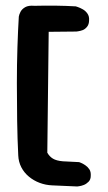

<svg xmlns="http://www.w3.org/2000/svg" viewBox="-20 -678 389 694"><path d="M168 -8Q145 -9 123.5 -17Q102 -25 84.5 -39.5Q67 -54 57 -73.5Q47 -93 46 -116Q43 -175 42 -241.5Q41 -308 41 -376.5Q41 -445 43 -507Q45 -569 48 -618Q49 -625 54 -635Q59 -645 71 -652Q83 -659 105 -657Q145 -658 182.5 -657.5Q220 -657 254 -655Q254 -655 261.5 -652.5Q269 -650 279 -644.5Q289 -639 296 -629Q303 -619 302 -605Q302 -590 294.5 -581Q287 -572 278.5 -569Q270 -566 263 -565Q256 -564 256 -564L156 -563L151 -126Q159 -112 171.5 -104.5Q184 -97 207 -95L266 -92Q266 -92 272.5 -89.5Q279 -87 288 -81Q297 -75 303 -66Q309 -57 308 -42Q308 -29 300 -21Q292 -13 283 -9.5Q274 -6 266.5 -5Q259 -4 259 -4Z"/></svg>

Font: Sour Gummy Medium
Style: Regular
Weight: 500
Designer: Stefie Justprince
Foundry: Eifetstype
Version: Version 1.000